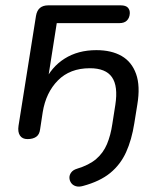

<svg xmlns="http://www.w3.org/2000/svg" viewBox="-20 -506 591 708"><path d="M286.1 179.7Q271.1 184 259.7 180.6Q248.3 177.1 242.2 168.3Q236.2 159.5 236 149.3Q235.8 139.1 242.6 129.9Q249.5 120.6 263.7 116.3Q308.6 102.7 334.7 80.3Q360.8 57.9 374.5 25.4Q388.1 -7.2 394.2 -48.6L405.3 -119.5Q415.9 -188.2 392.9 -221.3Q370 -254.4 311.3 -254.4Q238 -254.4 193.6 -209.5Q149.2 -164.6 137.5 -92.2L127.9 -29.2Q125.5 -9.7 113.3 -1.4Q101.2 6.9 81.3 6.9Q62.3 6.9 53.6 -6.2Q44.9 -19.3 48.3 -42.1L112.7 -447.4Q116.1 -467.4 127.5 -476.9Q139 -486.3 158 -486.3H424.9Q443.8 -486.3 451.7 -477.7Q459.5 -469 458.6 -455.8Q457.6 -440.2 448.1 -430.4Q438.6 -420.7 420.1 -420.7H189.3L154.9 -202H143.4Q168.9 -258.8 218.3 -289.9Q267.7 -321.1 335.4 -321.1Q390.9 -321.1 428.4 -299.6Q465.8 -278.1 481.8 -233.4Q497.8 -188.7 486.3 -119.9L475.2 -51.1Q465.7 9.4 445 55.1Q424.2 100.9 386.4 131.9Q348.7 162.8 286.1 179.7Z"/></svg>

Font: Nunito ExtraLight
Style: Italic
Weight: 200
Italic angle: -9°
Designer: Vernon Adams
Foundry: Vernon Adams
Version: Version 3.602